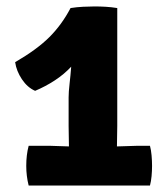

<svg xmlns="http://www.w3.org/2000/svg" viewBox="-20 -576 522 596"><path d="M133 -123.5Q143 -123.5 162.8 -122.5Q182.5 -121.5 194 -121.5Q194 -137 193.5 -153.8Q193 -170.5 193 -185.5V-273.5Q193 -290.5 196 -316.5Q199 -342.5 201 -369Q178.5 -345 150.2 -326.5Q122 -308 89 -294Q65 -304.5 48 -330Q31 -355.5 27 -383Q95 -422.5 133.5 -461Q172 -499.5 199 -551Q218 -554 237.8 -555Q257.5 -556 273.5 -556Q290 -556 307.8 -555Q325.5 -554 344 -551V-185.5Q344 -170.5 343.5 -153.8Q343 -137 343 -121.5Q353.5 -121.5 376 -122.5Q398.5 -123.5 408.5 -123.5H445.5Q449 -110.5 450.5 -93.8Q452 -77 452 -61Q452 -45.5 450.5 -29.2Q449 -13 445.5 0H69Q61.5 -29.5 61.5 -61Q61.5 -95.5 69 -123.5Z"/></svg>

Font: Signika SC
Style: Bold
Weight: 700
Designer: Anna Giedryś
Foundry: Anna Giedryś
Version: Version 2.000; ttfautohint (v1.8.3) -l 8 -r 50 -G 200 -x 9 -